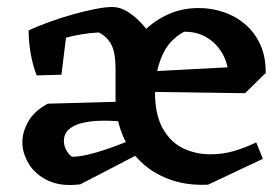

<svg xmlns="http://www.w3.org/2000/svg" viewBox="-20 -515 802 550"><path d="M576 14Q515 17 466 -1Q417 -19 382.5 -52.5Q348 -86 330 -131Q312 -176 312 -229L357 -232L391 -425Q422 -456 462 -474Q502 -492 549 -492Q588 -492 623 -479.5Q658 -467 685 -443Q712 -419 727 -384Q742 -349 741 -304L633 -276Q638 -317 622.5 -351Q607 -385 576.5 -405Q546 -425 507 -424Q463 -400 443.5 -353.5Q424 -307 424 -251Q424 -187 446 -147.5Q468 -108 504 -90.5Q540 -73 583 -73Q618 -73 649 -82Q680 -91 714 -107L733 -60ZM210 13Q154 20 117 2Q80 -16 62 -46.5Q44 -77 44 -107Q44 -137 61 -167Q78 -197 117 -218L338 -224L335 -167L315 -168Q290 -170 263.5 -169Q237 -168 214.5 -162.5Q192 -157 177.5 -144.5Q163 -132 163 -111Q163 -99 169 -86.5Q175 -74 186 -66Q206 -66 231.5 -72Q257 -78 283.5 -87Q310 -96 331.5 -104.5Q353 -113 364 -118L370 -70ZM377 -168 311 -194V-317Q311 -364 299 -387Q287 -410 263 -422Q239 -421 212.5 -416.5Q186 -412 169 -407L156 -301L85 -299Q74 -327 68 -361Q62 -395 62 -428Q88 -440 121 -452Q154 -464 188 -473.5Q222 -483 252 -489Q282 -495 302 -495Q324 -495 345.5 -481.5Q367 -468 384.5 -449Q402 -430 411 -414ZM682 -248 406 -252 402 -310 704 -326 739 -304Z"/></svg>

Font: Eczar Medium
Style: Regular
Weight: 500
Designer: Vaibhav Singh
Foundry: Rosetta Type Foundry
Version: Version 2.000